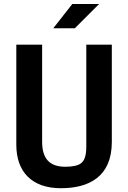

<svg xmlns="http://www.w3.org/2000/svg" viewBox="-20 -960 660 989"><path d="M293.5 9.5C437.5 9.5 556 -49 556 -229V-730H424.5V-205.5C424.5 -150.5 412 -131.5 398.5 -120C384.5 -108 356 -101 316.5 -101C235.5 -101 197 -142.5 197 -230V-730H64V-214.5C64 -74 145 9.5 293.5 9.5ZM254.5 -814.5 352.5 -939.5H490.5L365.5 -814.5Z"/></svg>

Font: Monaspace Argon SemiBold
Style: Regular
Weight: 600
Designer: Riley Cran & the Lettermatic Team
Foundry: Lettermatic
Version: Version 1.000 (Monaspace Argon)